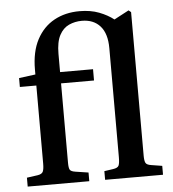

<svg xmlns="http://www.w3.org/2000/svg" viewBox="-54 -832 796 882"><g transform="rotate(-5 343.5 -391.0)"><path d="M38 0V-41L88 -48Q108 -51 113 -62.5Q118 -74 118 -99V-459H42V-500L118 -510V-532Q118 -615 147.5 -670.5Q177 -726 228 -754Q279 -782 345 -782Q396 -782 435 -767Q474 -752 502 -730L570 -766L581 -757V-95Q581 -72 586 -62Q591 -52 612 -49L662 -41V0H395V-40L436 -46Q457 -49 462 -59.5Q467 -70 467 -99V-601Q467 -668 436.5 -702.5Q406 -737 352 -737Q320 -737 292.5 -724.5Q265 -712 248.5 -681Q232 -650 232 -595V-511H384V-459H232V-93Q232 -69 237 -60.5Q242 -52 263 -49L322 -40V0Z"/></g></svg>

Font: Literata 36pt Medium
Style: Regular
Weight: 500
Designer: Latin by Veronika Burian and Jose Scaglione. Greek by Irene Vlachou. Cyrillic by Vera Evstafieva.
Foundry: TypeTogether
Version: Version 3.002